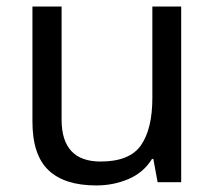

<svg xmlns="http://www.w3.org/2000/svg" viewBox="-20 -556 658 586"><path d="M533 -536V0H461L448 -71H444Q418 -29 372 -9.5Q326 10 274 10Q177 10 128 -36.5Q79 -83 79 -185V-536H168V-191Q168 -63 287 -63Q376 -63 410.5 -113Q445 -163 445 -257V-536Z"/></svg>

Font: Noto Sans Lao
Style: Regular
Weight: 400
Designer: Monotype Design Team
Foundry: Monotype Imaging Inc.
Version: Version 2.003; ttfautohint (v1.8.4.7-5d5b)